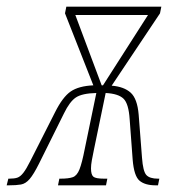

<svg xmlns="http://www.w3.org/2000/svg" viewBox="-63 -556 539 576"><path d="M-43 0 -38 -20H-35Q-20 -20 -11 -23Q-2 -26 7 -37.5Q16 -49 28 -73L102 -219Q125 -265 149 -281.5Q173 -298 217 -300L132 -516L136 -536H421L417 -516L272 -299Q309 -296 329 -278Q349 -260 353 -212L363 -83Q366 -42 376 -31Q386 -20 411 -20H415L411 0H404Q372 0 355.5 -14Q339 -28 335 -77L326 -198Q323 -245 307.5 -260Q292 -275 254 -277L219 -108Q215 -89 212.5 -75Q210 -61 210 -51Q210 -32 217 -26Q224 -20 249 -20H259L255 0H111L115 -20H118Q143 -20 155.5 -24.5Q168 -29 175.5 -48Q183 -67 191 -108L226 -277Q183 -276 164.5 -263.5Q146 -251 129 -216L54 -65Q38 -33 26 -19Q14 -5 0 -2.5Q-14 0 -37 0ZM242 -300H246L381 -511H163Z"/></svg>

Font: Noto Serif ExtraCondensed Thin
Style: Italic
Weight: 100
Width: 2
Italic angle: -12°
Designer: Monotype Design Team
Foundry: Monotype Imaging Inc.
Version: Version 2.013